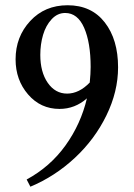

<svg xmlns="http://www.w3.org/2000/svg" viewBox="-20 -683 509 728"><path d="M95.2 24.9 81.1 -2.4Q170.4 -50.8 228.5 -131.8Q286.6 -212.9 309.6 -310.1Q264.2 -270 205.6 -270Q133.8 -270 86.4 -325Q39.1 -379.9 39.1 -458Q39.1 -543.5 94.5 -603.3Q149.9 -663.1 236.3 -663.1Q326.7 -663.1 377.2 -598.1Q427.7 -533.2 427.7 -427.7Q427.7 -335.9 383.5 -245.4Q339.4 -154.8 263.9 -84.5Q188.5 -14.2 95.2 24.9ZM132.8 -475.1Q132.8 -409.7 161.1 -368.9Q189.5 -328.1 234.4 -328.1Q279.8 -328.1 320.3 -370.1Q323.7 -404.3 323.7 -429.2Q323.7 -521 299.1 -577.4Q274.4 -633.8 227.1 -633.8Q197.8 -633.8 175.8 -610.1Q153.8 -586.4 143.3 -550.8Q132.8 -515.1 132.8 -475.1Z"/></svg>

Font: Elstob 18pt Medium
Style: Regular
Weight: 500
Designer: Peter S. Baker
Version: Version 1.015